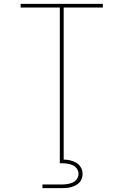

<svg xmlns="http://www.w3.org/2000/svg" viewBox="-20 -755 640 995"><path d="M290 0V-716H87V-735H513V-716H310V0ZM200 220V201H300Q314 201 328.5 199Q343 197 356.5 191Q370 185 378.5 172.5Q387 160 387 146Q387 132 378.5 119.5Q370 107 356.5 101Q343 95 328.5 93Q314 91 300 91H290V0H310V72Q327 72 344 76Q361 80 376 89Q391 98 399.5 113.5Q408 129 408 146Q408 158 404 170Q400 182 391.5 191Q383 200 372 205.5Q361 211 349 214.5Q337 218 324.5 219Q312 220 300 220Z"/></svg>

Font: Iosevka Curly Thin Extended
Style: Regular
Weight: 100
Width: 7
Monospace: yes
Designer: Belleve Invis
Foundry: Belleve Invis
Version: Version 11.1.0; ttfautohint (v1.8.3)